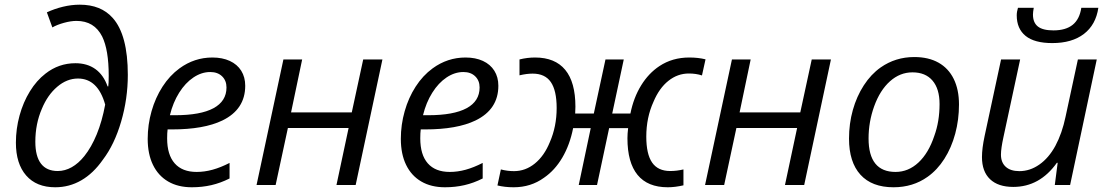

<svg xmlns="http://www.w3.org/2000/svg" viewBox="-20 -790 4735 820"><path d="M47.9 -180.7Q47.9 -239.7 63.5 -296.6Q79.1 -353.5 107.7 -399.9Q136.2 -446.3 174.3 -475.6Q231 -520 302.2 -520Q352.5 -520 387.5 -494.9Q422.4 -469.7 439.5 -420.9H442.4Q444.3 -432.1 444.3 -466.8Q444.3 -576.7 416.5 -633.8Q399.4 -667.5 372.1 -684.1Q344.7 -700.7 306.6 -700.7Q282.7 -700.7 253.4 -692.6Q224.1 -684.6 203.6 -672.9L180.2 -737.3Q212.4 -752.4 248.8 -761.2Q285.2 -770 320.8 -770Q411.1 -770 461.4 -713.4Q525.9 -641.1 525.9 -470.2Q525.9 -368.2 497.3 -270.5Q468.8 -172.9 419.4 -107.9Q378.4 -49.3 327.1 -19.8Q275.9 9.8 215.8 9.8Q135.7 9.8 91.8 -40.5Q47.9 -90.8 47.9 -180.7ZM340.3 -123.5Q370.1 -160.6 393.1 -216.3Q416 -272 429.2 -343.3Q397.9 -454.6 313 -454.6Q265.6 -454.6 224.4 -419.4Q183.1 -384.3 158.7 -325.2Q130.9 -260.7 130.9 -184.6Q130.9 -122.6 155 -91.1Q179.2 -59.6 226.6 -59.6Q257.3 -59.6 286.4 -75.9Q315.4 -92.3 340.3 -123.5Z M610.8 -196.8Q610.8 -257.3 627.2 -314.9Q643.6 -372.6 674.1 -419.9Q704.6 -467.3 746.6 -498Q810.1 -544.4 887.2 -544.4Q929.7 -544.4 961.4 -529.8Q993.2 -515.1 1010.3 -487.8Q1027.3 -460.4 1027.3 -423.8Q1027.3 -322.8 929.7 -275.4Q850.6 -237.3 714.8 -237.3H695.8Q693.8 -222.2 693.8 -199.2Q693.8 -128.9 726.1 -92.3Q758.3 -55.7 819.8 -55.7Q853.5 -55.7 887.9 -65.2Q922.4 -74.7 960.4 -94.2V-27.8Q921.9 -8.3 882.6 0.7Q843.3 9.8 799.3 9.8Q740.2 9.8 698 -14.9Q655.8 -39.6 633.3 -85.9Q610.8 -132.3 610.8 -196.8ZM947.3 -416.5Q947.3 -445.8 928.5 -464.1Q909.7 -482.4 877.9 -482.4Q840.8 -482.4 806.2 -459.2Q771.5 -436 745.1 -394Q718.8 -352.1 705.6 -297.9H727.1Q836.4 -297.9 891.8 -327.9Q947.3 -357.9 947.3 -416.5Z M1190.4 -536.1H1270.5L1223.1 -310.1H1482.4L1531.2 -536.1H1613.3L1499 0H1417L1468.8 -243.2H1209.5L1157.2 0H1075.7Z M1691.9 -196.8Q1691.9 -257.3 1708.3 -314.9Q1724.6 -372.6 1755.1 -419.9Q1785.6 -467.3 1827.6 -498Q1891.1 -544.4 1968.3 -544.4Q2010.7 -544.4 2042.5 -529.8Q2074.2 -515.1 2091.3 -487.8Q2108.4 -460.4 2108.4 -423.8Q2108.4 -322.8 2010.7 -275.4Q1931.6 -237.3 1795.9 -237.3H1776.9Q1774.9 -222.2 1774.9 -199.2Q1774.9 -128.9 1807.1 -92.3Q1839.4 -55.7 1900.9 -55.7Q1934.6 -55.7 1969 -65.2Q2003.4 -74.7 2041.5 -94.2V-27.8Q2002.9 -8.3 1963.6 0.7Q1924.3 9.8 1880.4 9.8Q1821.3 9.8 1779.1 -14.9Q1736.8 -39.6 1714.4 -85.9Q1691.9 -132.3 1691.9 -196.8ZM2028.3 -416.5Q2028.3 -445.8 2009.5 -464.1Q1990.7 -482.4 1959 -482.4Q1921.9 -482.4 1887.2 -459.2Q1852.5 -436 1826.2 -394Q1799.8 -352.1 1786.6 -297.9H1808.1Q1917.5 -297.9 1972.9 -327.9Q2028.3 -357.9 2028.3 -416.5Z M2104.5 2 2119.1 -66.4Q2146.5 -59.1 2175.3 -59.1Q2224.1 -59.1 2264.2 -91.6Q2304.2 -124 2328.1 -182.6Q2357.4 -249.5 2357.4 -328.6Q2357.4 -403.3 2332.5 -439.5Q2307.6 -475.6 2254.9 -475.6Q2229.5 -475.6 2198.7 -468.3V-536.1Q2231.9 -544.4 2265.1 -544.4Q2350.6 -544.4 2394 -491.7Q2437.5 -439 2437.5 -334.5Q2437.5 -322.8 2436.5 -305.2H2516.1L2565.9 -536.1H2644L2594.7 -305.2H2672.4Q2686 -373 2718 -425Q2750 -477.1 2796.4 -507.8Q2851.6 -544.4 2923.8 -544.4Q2961.9 -544.4 2993.2 -536.6L2978 -467.8Q2952.6 -476.1 2921.9 -476.1Q2874 -476.1 2834.7 -444.8Q2795.4 -413.6 2771 -355.5Q2740.2 -288.1 2740.2 -206.5Q2740.2 -131.8 2765.1 -95.7Q2790 -59.6 2842.3 -59.6Q2870.1 -59.6 2898.9 -66.4V1.5Q2862.8 9.8 2832 9.8Q2746.1 9.8 2702.9 -43Q2659.7 -95.7 2659.7 -199.7Q2659.7 -218.8 2662.6 -242.7H2581.5L2529.8 0H2451.7L2502.9 -242.7H2427.7Q2413.6 -171.4 2381.6 -116.9Q2349.6 -62.5 2303.2 -30.8Q2247.1 9.8 2173.8 9.8Q2136.2 9.8 2104.5 2Z M3106 -536.1H3186L3138.7 -310.1H3397.9L3446.8 -536.1H3528.8L3414.6 0H3332.5L3384.3 -243.2H3125L3072.8 0H2991.2Z M3606 -198.2Q3606 -261.7 3622.3 -320.1Q3638.7 -378.4 3669.2 -425.5Q3699.7 -472.7 3741.2 -502Q3804.7 -546.4 3884.8 -546.4Q3945.3 -546.4 3988 -522.5Q4030.8 -498.5 4053.2 -452.9Q4075.7 -407.2 4075.7 -343.8Q4075.7 -278.8 4059.6 -219Q4043.5 -159.2 4013.2 -111.6Q3982.9 -64 3941.4 -34.7Q3878.9 9.8 3795.9 9.8Q3703.6 9.8 3654.8 -43.9Q3606 -97.7 3606 -198.2ZM3970.2 -209.5Q3992.7 -271 3992.7 -345.7Q3992.7 -410.6 3962.6 -445.8Q3932.6 -481 3877 -481Q3823.7 -481 3781 -442.9Q3738.3 -404.8 3713.4 -335.9Q3689.5 -269.5 3689.5 -198.7Q3689.5 -55.7 3804.7 -55.7Q3859.4 -55.7 3902.6 -95.9Q3945.8 -136.2 3970.2 -209.5Z M4173.8 -119.1Q4173.8 -156.2 4185.1 -209L4255.4 -536.1H4336.9L4265.6 -204.6Q4254.9 -155.8 4254.9 -129.4Q4254.9 -96.2 4275.4 -77.6Q4295.9 -59.1 4333.5 -59.1Q4378.9 -59.1 4418.9 -87.2Q4459 -115.2 4487.3 -167Q4516.1 -220.7 4530.8 -291.5L4583.5 -536.1H4664.1L4550.3 0H4484.9L4497.1 -94.7H4493.7Q4420.4 8.3 4307.6 8.3Q4242.7 8.3 4208.3 -24.7Q4173.8 -57.6 4173.8 -119.1ZM4322.3 -724.6Q4322.3 -739.7 4327.6 -756.8H4395Q4391.6 -738.3 4391.6 -728Q4391.6 -693.4 4412.6 -676.8Q4433.6 -660.2 4479 -660.2Q4531.7 -660.2 4561.3 -684.1Q4590.8 -708 4598.1 -756.8H4670.9Q4660.2 -684.1 4609.1 -645Q4558.1 -606 4474.1 -606Q4397.9 -606 4360.1 -636.7Q4322.3 -667.5 4322.3 -724.6Z"/></svg>

Font: Viking Open Sans
Style: Italic
Weight: 400
Italic angle: -12°
Foundry: Ascender Corporation
Version: Version 2.000